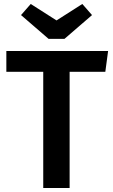

<svg xmlns="http://www.w3.org/2000/svg" viewBox="-20 -948 570 968"><path d="M265 -845 135 -928 86 -872 225 -752H305L444 -872L395 -928ZM12 -691V-586H198V0H331V-586H511L525 -691Z"/></svg>

Font: Fira Sans Medium
Style: Regular
Weight: 500
Designer: Carrois Corporate & Edenspiekermann AG
Foundry: Carrois Corporate GbR & Edenspiekermann AG
Version: Version 4.203